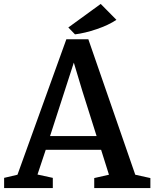

<svg xmlns="http://www.w3.org/2000/svg" viewBox="-20 -958 787 978"><path d="M493 -938 573 -857Q533 -830 472.5 -809.5Q412 -789 362 -783L328 -818ZM69 -68 318 -758H430L669 -68L746 -51V0H460V-51L535 -68L495 -195H213L171 -69L249 -52V0H1V-52ZM399 -496 356 -639 235 -265H472Z"/></svg>

Font: Martel
Style: Bold
Weight: 700
Designer: Dan Reynolds
Foundry: Dan Reynolds
Version: Version 1.001; ttfautohint (v1.1) -l 5 -r 5 -G 72 -x 0 -D la